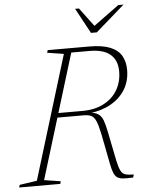

<svg xmlns="http://www.w3.org/2000/svg" viewBox="-84 -918 735 966"><g transform="rotate(-5 283.0 -435.0)"><path d="M324 -356Q386.5 -356 432 -379.8Q477.5 -403.5 501.5 -444.8Q525.5 -486 525.5 -538.5Q525.5 -593.5 491.2 -623.5Q457 -653.5 385.5 -653.5H258L253 -676H386Q452.5 -676 492 -659.8Q531.5 -643.5 548.8 -613.5Q566 -583.5 566 -542.5Q566 -486 539.5 -443Q513 -400 465.5 -373.8Q418 -347.5 355.5 -341V-344.5Q386 -342.5 402.2 -331.8Q418.5 -321 426.8 -298.8Q435 -276.5 442 -241L472 -92Q479.5 -57 487.8 -40.8Q496 -24.5 511 -19.8Q526 -15 553.5 -15L549 0Q518.5 1.5 499.5 0.2Q480.5 -1 469.2 -8.5Q458 -16 451.2 -32.5Q444.5 -49 439 -77L409 -231Q399.5 -276.5 390 -298.2Q380.5 -320 366.2 -326.8Q352 -333.5 327.5 -333.5H170.5L171.5 -356ZM101.5 -26 184.5 -13 181 0H-26.5L-23 -13L65 -26L256 -650L172.5 -663L176.5 -676H300.5ZM576.5 -871 430.5 -743.5H401L332 -871H351.5L427.5 -769H410.5L550 -871Z"/></g></svg>

Font: Newsreader 16pt 16pt ExtraLight
Style: Italic
Weight: 250
Italic angle: -17°
Version: Version 1.003